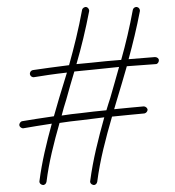

<svg xmlns="http://www.w3.org/2000/svg" viewBox="-20 -410 496 545"><path d="M43 -66C38 -65 34 -59 35 -54C36 -49 42 -45 47 -46C68 -50 96 -54 127 -59C112 -4 99 49 92 104C91 109 95 114 101 115C106 116 111 112 112 106C119 50 133 -5 149 -61C169 -64 191 -67 212 -69C234 -72 255 -74 276 -77C259 -16 244 43 236 104C235 109 239 114 245 115C250 116 255 112 256 106C264 44 280 -17 298 -79C332 -82 363 -86 390 -88C395 -89 399 -94 399 -99C398 -104 393 -108 388 -108C364 -106 335 -103 304 -100C307 -109 309 -118 312 -127C321 -158 331 -189 340 -222C369 -224 397 -226 422 -228C427 -228 431 -233 431 -239C431 -244 426 -248 420 -248C398 -246 372 -244 345 -242C357 -286 368 -331 377 -378C378 -384 374 -389 369 -390C363 -391 358 -387 357 -382C348 -333 337 -286 324 -240C296 -238 267 -235 239 -232C225 -231 211 -229 197 -228C211 -276 223 -326 233 -378C234 -383 230 -389 225 -390C220 -391 214 -387 213 -382C203 -327 190 -275 176 -225C136 -220 100 -215 73 -211C68 -210 64 -205 65 -199C66 -194 71 -190 77 -191C101 -195 134 -200 170 -204C163 -180 155 -156 148 -132C143 -115 138 -97 133 -80C98 -75 67 -70 43 -66ZM168 -127C175 -153 183 -180 191 -207C207 -209 224 -210 241 -212C267 -215 293 -217 318 -220C310 -190 301 -161 293 -132C289 -121 286 -109 282 -97C259 -95 234 -92 210 -89C191 -87 173 -85 155 -82C159 -97 163 -112 168 -127Z"/></svg>

Font: Mistral SingleLine OTF-SVG Regular
Style: Regular
Weight: 300
Designer: François Chastanet, Élisa Garzelli, Anais Alves, Morgane Autin
Foundry: institut supérieur des arts et du design Toulouse / isdaT
Version: Version 1.000;hotconv 1.0.117;makeotfexe 2.5.65602 DEVELOPME